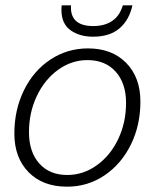

<svg xmlns="http://www.w3.org/2000/svg" viewBox="-20 -692 583 722"><path d="M34 -190Q34 -279 70 -352.5Q106 -426 169.5 -468Q233 -510 311 -510Q401 -510 454.5 -455.5Q508 -401 508 -310Q508 -221 472 -148Q436 -75 373 -32.5Q310 10 232 10Q141 10 87.5 -44.5Q34 -99 34 -190ZM454 -305Q454 -379 415 -422.5Q376 -466 309 -466Q249 -466 198.5 -429.5Q148 -393 118.5 -331Q89 -269 89 -195Q89 -121 127.5 -77.5Q166 -34 233 -34Q293 -34 344 -70.5Q395 -107 424.5 -169Q454 -231 454 -305ZM211 -655Q211 -666 212 -672H247Q242 -594 331 -594Q373 -594 401.5 -613Q430 -632 442 -672H478Q466 -617 429.5 -585.5Q393 -554 330 -554Q279 -554 245 -578.5Q211 -603 211 -655Z"/></svg>

Font: Sarabun ExtraLight
Style: Italic
Weight: 275
Italic angle: -10°
Designer: Suppakit Chalermlarp | Katatrad Co.,Ltd.
Foundry: Cadson Demak Co.,Ltd.
Version: Version 1.000; ttfautohint (v1.6)